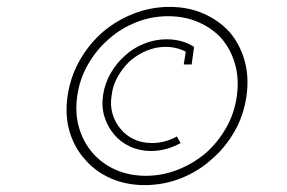

<svg xmlns="http://www.w3.org/2000/svg" viewBox="-20 -651 833 557"><path d="M403 -141Q355 -141 315.5 -158.5Q276 -176 249 -207Q222 -238 209.5 -280Q197 -322 204 -372Q211 -422 235.5 -464.5Q260 -507 296 -538Q331 -569 375.5 -586.5Q420 -604 468 -604Q516 -604 556 -586.5Q596 -569 623 -539Q650 -507 662 -464.5Q674 -422 667 -372Q660 -322 636 -280Q612 -238 577 -207Q540 -176 495.5 -158.5Q451 -141 403 -141ZM400 -114Q454 -114 504 -133.5Q554 -153 593 -188Q633 -222 660 -269Q687 -316 695 -372Q703 -428 689.5 -475.5Q676 -523 646 -558Q615 -592 570.5 -611.5Q526 -631 472 -631Q418 -631 368 -611.5Q318 -592 278 -558Q238 -523 211 -475.5Q184 -428 176 -372Q168 -316 182 -269Q196 -222 227 -188Q257 -153 301.5 -133.5Q346 -114 400 -114ZM513 -464H536L543 -515Q526 -526 506 -531.5Q486 -537 463 -537Q430 -537 398.5 -524.5Q367 -512 343 -490Q318 -468 301 -438.5Q284 -409 279 -375Q274 -342 283 -312.5Q292 -283 311 -261Q329 -239 357 -226Q385 -213 418 -213Q441 -213 462.5 -219Q484 -225 504 -236L493 -255Q477 -246 458.5 -241Q440 -236 421 -236Q392 -236 368.5 -247Q345 -258 330 -277Q314 -295 306.5 -320.5Q299 -346 304 -375Q307 -403 321.5 -428.5Q336 -454 357 -474Q379 -493 405.5 -504Q432 -515 460 -515Q476 -515 491 -511.5Q506 -508 519 -501Z"/></svg>

Font: Josefin Slab Medium
Style: Italic
Weight: 500
Italic angle: -12°
Version: Version 2.000